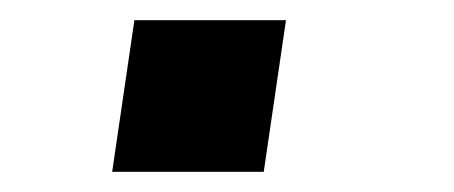

<svg xmlns="http://www.w3.org/2000/svg" viewBox="-20 -170 449 190"><path d="M241 0 263 -150H113L91 0Z"/></svg>

Font: Plus Jakarta Sans ExtraBold
Style: Italic
Weight: 800
Italic angle: -8°
Designer: Gumpita Rahayu
Foundry: Tokotype
Version: Version 2.071;gftools[0.9.30]